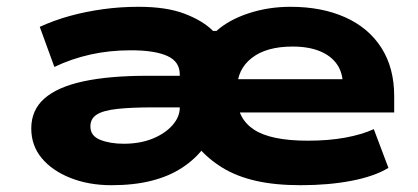

<svg xmlns="http://www.w3.org/2000/svg" viewBox="-20 -534 1230 565"><path d="M308 11Q241 11 187 -10.5Q133 -32 102.5 -69Q72 -106 72 -156Q72 -210 110.5 -244Q149 -278 225 -294.5Q301 -311 414 -311H540V-218H429Q366 -218 325 -213.5Q284 -209 265 -197Q246 -185 246 -162Q246 -134 275 -122.5Q304 -111 344 -111Q392 -111 429 -126Q466 -141 487.5 -165.5Q509 -190 509 -217V-315Q509 -353 472 -369.5Q435 -386 365 -386Q302 -386 246 -373.5Q190 -361 140 -337L97 -455Q141 -475 187 -487.5Q233 -500 283.5 -507Q334 -514 388 -514Q470 -514 523.5 -493.5Q577 -473 607 -443H617Q654 -476 712 -495Q770 -514 835 -514Q927 -514 996 -483Q1065 -452 1102.5 -393Q1140 -334 1140 -251V-203H639V-301H1013L989 -283Q989 -320 971.5 -345Q954 -370 921 -383.5Q888 -397 841 -397Q764 -397 721 -363.5Q678 -330 678 -274V-249Q678 -185 727.5 -152.5Q777 -120 886 -120Q947 -120 996 -129Q1045 -138 1080 -154L1123 -40Q1082 -15 1014.5 -2Q947 11 865 11Q789 11 732.5 -2Q676 -15 634.5 -40.5Q593 -66 563 -101H581Q555 -66 516 -40.5Q477 -15 425.5 -2Q374 11 308 11Z"/></svg>

Font: Nunito Sans 7pt Expanded ExtraBold
Style: Regular
Weight: 800
Width: 7
Designer: Vernon Adams
Foundry: Vernon Adams
Version: Version 3.101;gftools[0.9.27]